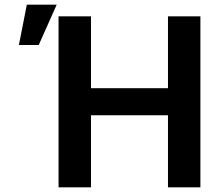

<svg xmlns="http://www.w3.org/2000/svg" viewBox="-20 -800 947 823"><path d="M370 -730V-422H700V-730H839V3H700V-306H370V3H231V-730ZM223 -780 146 -607H61L95 -780Z"/></svg>

Font: Sinter Bold
Style: Regular
Weight: 700
Foundry: Adobe & rsms
Version: Version 1.000